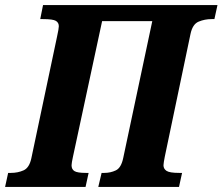

<svg xmlns="http://www.w3.org/2000/svg" viewBox="-41 -734 874 754"><path d="M-21 0 -9 -55H2Q29 -55 51.5 -65Q74 -75 82 -112L183 -590Q190 -622 190 -631Q190 -645 178.5 -652Q167 -659 128 -659H117L128 -714H813L801 -659H790Q763 -659 739 -649Q715 -639 707 -600L606 -118Q604 -107 602.5 -98.5Q601 -90 601 -85Q601 -71 613 -63Q625 -55 663 -55H674L662 0H345L358 -55H369Q393 -55 414 -65Q435 -75 443 -114L557 -651H360L245 -116Q243 -106 241.5 -98Q240 -90 240 -85Q240 -69 251.5 -62Q263 -55 296 -55H307L295 0Z"/></svg>

Font: Noto Serif Condensed ExtraBold
Style: Italic
Weight: 800
Width: 3
Italic angle: -12°
Designer: Monotype Design Team
Foundry: Monotype Imaging Inc.
Version: Version 2.014; ttfautohint (v1.8.4.7-5d5b)